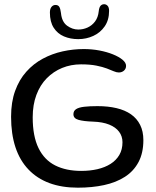

<svg xmlns="http://www.w3.org/2000/svg" viewBox="-20 -852 738 910"><path d="M349 37.5Q273 37.5 214.2 15.8Q155.5 -6 114.8 -48.8Q74 -91.5 53.2 -154.2Q32.5 -217 32.5 -298.5Q32.5 -368.5 51.8 -421.5Q71 -474.5 104.8 -512.2Q138.5 -550 182.8 -573.8Q227 -597.5 276.8 -608.5Q326.5 -619.5 377 -619.5Q415 -619.5 450.8 -612.8Q486.5 -606 515 -594.5Q543.5 -583 560.5 -569Q577.5 -555 577.5 -540Q577.5 -526 567.5 -517.2Q557.5 -508.5 543 -508.5Q532.5 -508.5 519.2 -514.2Q506 -520 486.2 -527.5Q466.5 -535 436.8 -541Q407 -547 364 -547Q316 -547 274.5 -530Q233 -513 201.5 -481Q170 -449 152.5 -402.2Q135 -355.5 135 -296Q135 -206.5 162.5 -150.2Q190 -94 241.5 -68Q293 -42 365 -42Q406.5 -42 442 -50.2Q477.5 -58.5 504 -75.2Q530.5 -92 545.5 -117.5Q560.5 -143 560.5 -178Q560.5 -206 544.5 -227.5Q528.5 -249 497.5 -261.5Q466.5 -274 421.5 -275.5Q377 -277 352.5 -283.8Q328 -290.5 328 -310.5Q328 -326.5 340.8 -334.8Q353.5 -343 379 -346Q404.5 -349 442 -349Q492 -349 532.2 -339.5Q572.5 -330 600.8 -310.2Q629 -290.5 644.2 -260Q659.5 -229.5 659.5 -188Q659.5 -127 636.5 -83.8Q613.5 -40.5 571.8 -13.8Q530 13 473.5 25.2Q417 37.5 349 37.5ZM351 -666.5Q313.5 -666.5 283 -679.5Q252.5 -692.5 234.5 -720.5Q216.5 -748.5 216.5 -792.5Q216.5 -810 224 -819.2Q231.5 -828.5 243 -828.5Q255.5 -828.5 261 -819.5Q266.5 -810.5 269 -790Q273 -748.5 298 -730.2Q323 -712 351 -712Q374 -712 395 -721.5Q416 -731 430.5 -750.2Q445 -769.5 448 -799Q450 -817.5 456.8 -824.8Q463.5 -832 473.5 -832Q483 -832 490 -824.5Q497 -817 497 -800.5Q497 -757 476.2 -727Q455.5 -697 422.2 -681.8Q389 -666.5 351 -666.5Z"/></svg>

Font: Gluten Light
Style: Regular
Weight: 300
Designer: Tyler Finck
Foundry: Etcetera Type Company
Version: Version 1.300